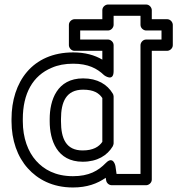

<svg xmlns="http://www.w3.org/2000/svg" viewBox="-20 -795 805 850"><path d="M304 -513C370 -513 410 -492 441 -462C441 -462 483 -430 483 -480V-595C483 -610 469 -620 458 -620H335V-660H458C473 -660 483 -674 483 -685V-725H602V-685C602 -670 616 -660 627 -660H695V-620H627C612 -620 602 -606 602 -595V-25H496L491 -60C491 -60 482 -108 448 -73C415 -39 374 -15 303 -15C225 -15 174 -45 140 -83C104 -123 81 -184 81 -258V-268C81 -381 125 -460 209 -495C236 -507 268 -513 304 -513ZM31 -268V-258C31 -174 57 -101 103 -50C146 -2 211 35 303 35C365 35 411 18 448 -8L450 4C452 16 463 25 475 25H627C638 25 652 15 652 0V-570H720C731 -570 745 -580 745 -595V-685C745 -696 735 -710 720 -710H652V-750C652 -761 642 -775 627 -775H458C447 -775 433 -765 433 -750V-710H310C299 -710 285 -700 285 -685V-595C285 -584 295 -570 310 -570H433V-531C399 -551 357 -563 304 -563C123 -563 31 -432 31 -268ZM479 -381C455 -421 412 -448 348 -448C232 -448 200 -351 200 -268V-258C200 -175 232 -79 346 -79C411 -79 455 -107 479 -147C481 -151 483 -157 483 -160V-368C483 -373 481 -378 479 -381ZM433 -361V-167C418 -145 392 -129 346 -129C272 -129 250 -182 250 -258V-268C250 -344 273 -398 348 -398C395 -398 418 -383 433 -361Z"/></svg>

Font: Asimov
Style: XWidOu
Weight: 500
Designer: Google
Version: Version 2.000980; 2014